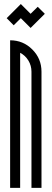

<svg xmlns="http://www.w3.org/2000/svg" viewBox="-20 -913 251 933"><path d="M46.6 -790.1 12.5 -824.7 81.2 -893.4 128.7 -845.9 163.3 -880 197.8 -845.9 128.7 -777.2 81.2 -824.7ZM77.9 0H29.2V-717.2Q92.5 -717.2 137 -672.6Q181.6 -628.1 181.6 -564.8V0H132.9V-564.8Q132.9 -594.3 117.9 -618.9Q102.9 -643.5 77.9 -656.4Z"/></svg>

Font: Marapfhont
Style: Book
Weight: 400
Version: Version 0.15